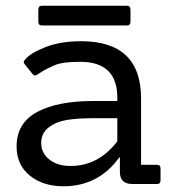

<svg xmlns="http://www.w3.org/2000/svg" viewBox="-20 -643 620 671"><path d="M529 0H442Q399 0 399 -42V-93H397Q324 8 202 8Q130 8 84 -29.5Q38 -67 38 -131Q38 -213 109.5 -251.5Q181 -290 306 -290H390V-302Q390 -427 260 -427Q199 -427 172 -415.5Q145 -404 133.5 -397Q122 -390 116 -386Q101 -374 94 -384L66 -419Q59 -427 68 -435Q85 -457 138 -478Q191 -499 263 -499Q473 -499 473 -299V-67H529Q541 -67 541 -55V-12Q541 0 529 0ZM390 -230H311Q253 -230 215 -224Q177 -218 150.5 -198Q124 -178 124 -143Q124 -108 152.5 -85.5Q181 -63 227 -63Q324 -63 390 -149ZM423 -554H127Q114 -554 114 -567V-609Q114 -623 127 -623H423Q436 -623 436 -609V-567Q436 -554 423 -554Z"/></svg>

Font: Sanchez
Style: Regular
Weight: 400
Designer: Daniel Hernández
Foundry: LatinoType
Version: Version 1.001